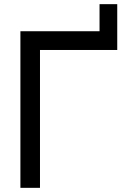

<svg xmlns="http://www.w3.org/2000/svg" viewBox="-20 -902 623 922"><path d="M458 -752H78V0H172V-662H543V-882H458Z"/></svg>

Font: Hibana SubMedium
Style: Regular
Weight: 500
Width: 6
Designer: pygmalion
Foundry: ybstudio
Version: Version 0.930;hotconv 1.0.109;makeotfexe 2.5.65596